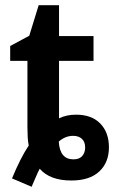

<svg xmlns="http://www.w3.org/2000/svg" viewBox="-20 -681 446 735"><path d="M26 2Q42 -37 58 -68.5Q74 -100 90 -124Q87 -138 86 -156.5Q85 -175 85 -195V-448H19V-505L92 -544L128 -661H206V-543H338V-448H206V-228Q234 -242 271 -242Q331 -242 364 -208Q397 -174 397 -117Q397 -59 360 -24.5Q323 10 253 10Q171 10 132 -35Q124 -20 117 -3Q110 14 101 34ZM261 -71Q284 -71 295 -84Q306 -97 306 -116Q306 -138 293.5 -149.5Q281 -161 260 -161Q230 -161 205 -139Q209 -71 261 -71Z"/></svg>

Font: Noto Sans SemiCondensed SemiBold
Style: Regular
Weight: 600
Width: 4
Designer: Monotype Design Team
Foundry: Monotype Imaging Inc.
Version: Version 2.013; ttfautohint (v1.8.4.7-5d5b)